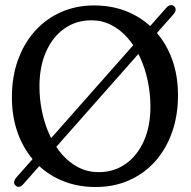

<svg xmlns="http://www.w3.org/2000/svg" viewBox="-20 -731 757 762"><path d="M41.4 4.9Q34.6 -0.9 36.2 -9.6Q37.7 -18.3 44.8 -26.6L641.2 -701.4Q648.2 -709 656.4 -710.5Q664.6 -712 671.2 -706Q677.8 -699.5 677 -691.2Q676.1 -683 669.1 -675.1L71.7 0.7Q64.5 9.1 56.2 10.4Q47.8 11.7 41.4 4.9ZM353.4 -709.4Q427.9 -709.4 488.9 -683.3Q549.9 -657.2 594.3 -609.6Q638.6 -562 662.5 -496.9Q686.4 -431.8 686.4 -353.5Q686.4 -272.6 662.7 -205.7Q638.9 -138.7 595.4 -90.2Q551.8 -41.6 491.9 -15.2Q431.9 11.2 359.4 11.2Q285.8 11.2 224.8 -14.7Q163.8 -40.5 119.5 -88Q75.3 -135.5 51.2 -201Q27.2 -266.4 27.2 -345.6Q27.2 -425.7 51.1 -492.5Q75.1 -559.2 118.7 -607.8Q162.3 -656.3 222.1 -682.9Q281.8 -709.4 353.4 -709.4ZM577 -307.3Q577 -360.3 566.3 -410.5Q555.7 -460.8 535.5 -504.3Q515.3 -547.8 486.5 -580.5Q457.8 -613.3 421.6 -631.8Q385.4 -650.4 342.8 -650.4Q282 -650.4 235.5 -617.6Q188.9 -584.8 162.8 -525.8Q136.6 -466.8 136.6 -388.2Q136.6 -335.5 147.3 -285.7Q157.9 -235.9 178.1 -192.9Q198.3 -149.8 227.1 -117.2Q255.8 -84.6 292.2 -66.2Q328.5 -47.8 371.4 -47.8Q432.2 -47.8 478.4 -80.3Q524.7 -112.8 550.8 -171.1Q577 -229.5 577 -307.3Z"/></svg>

Font: Fraunces 144pt S100 Black
Style: Regular
Weight: 900
Version: Version 1.000